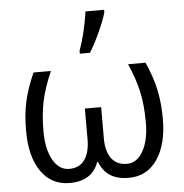

<svg xmlns="http://www.w3.org/2000/svg" viewBox="-56 -860 885 924"><g transform="rotate(-5 386.5 -398.0)"><path d="M244.1 9.8Q155.3 9.8 105.5 -62.5Q55.7 -134.8 56.2 -258.8Q55.7 -335 69.3 -397.5Q83 -460 116.2 -535.2H200.2Q167 -459 153.3 -396.5Q139.6 -334 139.2 -249Q139.2 -163.6 168.5 -110.8Q198.2 -58.1 247.1 -58.1Q295.9 -57.6 321.3 -92.8Q346.7 -127.9 347.2 -189V-340.8H425.8V-189Q425.8 -126.5 451.7 -92.3Q477.5 -58.1 526.4 -58.1Q575.2 -58.1 604.5 -110.8Q633.8 -163.6 633.8 -247.6Q633.8 -331.5 620.1 -395Q606.4 -458.5 573.2 -535.2H657.2Q689.5 -463.9 703.1 -399.4Q716.8 -335 716.8 -258.8Q716.8 -135.7 667 -63Q617.2 9.8 528.8 9.8Q421.4 9.8 388.2 -79.1H383.8Q352.1 9.8 244.1 9.8ZM481 -806.2V-794.9Q471.7 -758.8 445.3 -701.2Q418.9 -643.6 395 -606H346.2V-620.1Q375 -697.8 391.1 -806.2Z"/></g></svg>

Font: OpenSans-Regular
Style: Regular
Weight: 400
Foundry: Ascender Corporation
Version: Version 1.10